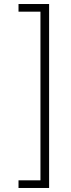

<svg xmlns="http://www.w3.org/2000/svg" viewBox="-20 -823 355 954"><path d="M224 -803H72V-765H181V73H72V111H224Z"/></svg>

Font: Fira Sans ExtraLight
Style: Regular
Weight: 200
Designer: bBox Type GmbH & Carrois Corporate GbR & Edenspiekermann AG
Foundry: bBox Type GmbH & Carrois Corporate GbR & Edenspiekermann AG
Version: Version 4.300;PS 004.300;hotconv 1.0.88;makeotf.lib2.5.64775